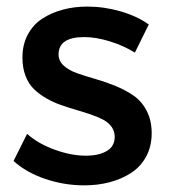

<svg xmlns="http://www.w3.org/2000/svg" viewBox="-20 -557 510 581"><path d="M21 -69.8 62 -151.9Q95.7 -122.1 145.5 -104Q195.3 -85.9 240.2 -85.9Q279.3 -85.9 303.2 -100.1Q327.1 -114.3 327.1 -143.1Q327.1 -160.2 317.6 -173.3Q308.1 -186.5 291.7 -195.1Q275.4 -203.6 254.4 -210.7Q233.4 -217.8 210.2 -224.6Q187 -231.4 163.8 -239.5Q140.6 -247.6 119.6 -259.8Q98.6 -272 82.5 -287.6Q66.4 -303.2 57.1 -327.6Q47.9 -352.1 47.9 -382.8Q47.9 -421.9 64 -452.1Q80.1 -482.4 107.9 -500.5Q135.7 -518.6 170.2 -527.8Q204.6 -537.1 244.1 -537.1Q294.9 -537.1 344.7 -522.7Q394.5 -508.3 430.2 -482.9L388.2 -397.9Q353 -419.4 311.5 -432.1Q270 -444.8 234.9 -444.8Q157.2 -444.8 157.2 -392.1Q157.2 -372.6 172.9 -358.4Q188.5 -344.2 213.4 -335.4Q238.3 -326.7 268.3 -318.1Q298.3 -309.6 328.4 -297.4Q358.4 -285.2 383.3 -268.3Q408.2 -251.5 423.6 -222.2Q439 -192.9 439 -153.8Q439 -114.3 422.4 -83.5Q405.8 -52.7 377 -33.9Q348.1 -15.1 312 -5.6Q275.9 3.9 234.9 3.9Q174.8 3.9 117.4 -15.4Q60.1 -34.7 21 -69.8Z"/></svg>

Font: Trueno
Style: Regular
Weight: 400
Designer: Julieta Ulanovsky
Foundry: Julieta Ulanovsky
Version: Version 3.001b | FøM Fix